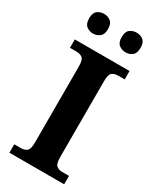

<svg xmlns="http://www.w3.org/2000/svg" viewBox="-229 -981 859 1048"><g transform="rotate(30 200.5 -457.5)"><path d="M28 0V-53H70Q92 -53 106.5 -64Q121 -75 121 -118V-596Q121 -639 106.5 -650Q92 -661 70 -661H28V-714H373V-661H331Q309 -661 294.5 -650Q280 -639 280 -596V-118Q280 -75 294.5 -64Q309 -53 331 -53H373V0ZM303 -791Q279 -791 261 -805Q243 -819 243 -853Q243 -888 261 -901.5Q279 -915 303 -915Q326 -915 344 -901.5Q362 -888 362 -853Q362 -819 344 -805Q326 -791 303 -791ZM97 -791Q74 -791 56 -805Q38 -819 38 -853Q38 -888 56 -901.5Q74 -915 97 -915Q120 -915 138.5 -901.5Q157 -888 157 -853Q157 -819 138.5 -805Q120 -791 97 -791Z"/></g></svg>

Font: Noto Serif Vithkuqi
Style: Bold
Weight: 700
Version: Version 1.005